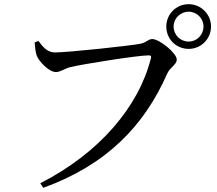

<svg xmlns="http://www.w3.org/2000/svg" viewBox="-20 -852 1040 919"><path d="M776 -725C776 -665 823 -618 883 -618C942 -618 990 -665 990 -725C990 -784 942 -832 883 -832C823 -832 776 -784 776 -725ZM811 -725C811 -764 843 -796 883 -796C922 -796 954 -764 954 -725C954 -685 922 -653 883 -653C843 -653 811 -685 811 -725ZM242 -601C206 -601 183 -630 164 -656L146 -649C148 -621 150 -605 155 -588C165 -559 214 -507 248 -507C269 -507 291 -525 318 -531C375 -545 640 -587 691 -587C700 -587 706 -585 702 -572C644 -342 456 -119 173 25L187 47C491 -63 671 -251 780 -499C795 -532 826 -542 826 -567C826 -598 743 -665 709 -665C689 -665 684 -650 654 -643C605 -633 305 -601 242 -601Z"/></svg>

Font: Noto Serif TC Medium
Style: Regular
Weight: 500
Designer: Ryoko NISHIZUKA 西塚涼子 (kana & ideographs); Frank Grießhammer (Latin, Greek & Cyrillic); Wenlong ZHANG 张文龙 (bopomofo); San
Foundry: Adobe
Version: Version 2.001;hotconv 1.1.0;makeotfexe 2.6.0